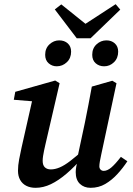

<svg xmlns="http://www.w3.org/2000/svg" viewBox="-20 -884 634 918"><path d="M150 14Q125 14 106 4.5Q87 -5 76.5 -23.5Q66 -42 66 -68Q66 -93 71.5 -122Q77 -151 83 -178L139 -426L156 -398L46 -407L53 -445L244 -499L265 -486L198 -197Q194 -180 191 -165.5Q188 -151 186 -138.5Q184 -126 184 -115Q184 -94 194.5 -84Q205 -74 223 -74Q243 -74 265.5 -83.5Q288 -93 316 -114.5Q344 -136 381 -169L392 -133H377Q337 -87 298.5 -54Q260 -21 223.5 -3.5Q187 14 150 14ZM413 14Q382 14 362 -5Q342 -24 342 -61Q342 -72 344.5 -86.5Q347 -101 354 -125H349L386 -298Q395 -341 403 -384Q411 -427 419 -470L517 -498L537 -486L464 -145Q460 -127 457.5 -112.5Q455 -98 455 -89Q455 -79 461 -73Q467 -67 476 -67Q493 -67 512 -83Q531 -99 558 -134L589 -113Q568 -81 541.5 -52Q515 -23 483.5 -4.5Q452 14 413 14ZM251 -567Q229 -567 212.5 -581.5Q196 -596 196 -622Q196 -653 216.5 -672Q237 -691 263 -691Q288 -691 304 -676.5Q320 -662 320 -637Q320 -606 299.5 -586.5Q279 -567 251 -567ZM347 -701 242 -839 273 -863 420 -745H350L533 -864L555 -838L413 -701ZM478 -567Q454 -567 437.5 -581.5Q421 -596 421 -622Q421 -653 441.5 -672Q462 -691 489 -691Q513 -691 529 -676.5Q545 -662 545 -637Q545 -606 525 -586.5Q505 -567 478 -567Z"/></svg>

Font: Source Serif 4 18pt SemiBold
Style: Italic
Weight: 600
Italic angle: -12°
Designer: Frank Grießhammer
Foundry: Adobe Systems Incorporated
Version: Version 4.004;hotconv 1.0.116;makeotfexe 2.5.65601